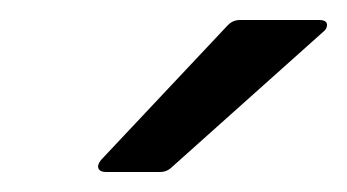

<svg xmlns="http://www.w3.org/2000/svg" viewBox="-20 -783 347 192"><path d="M86 -611Q80 -611 78.5 -614.5Q77 -618 81 -623L208 -758Q213 -763 220 -763H299Q307 -763 307 -758Q307 -754 303 -751L152 -616Q147 -611 140 -611Z"/></svg>

Font: Open Sauce Two
Style: Italic
Weight: 400
Italic angle: -10°
Designer: Alfredo Marco Pradil
Foundry: Creative Sauce Fz LLC
Version: Version 1.477